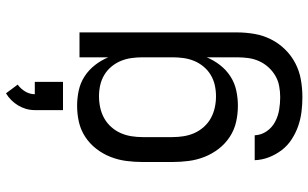

<svg xmlns="http://www.w3.org/2000/svg" viewBox="-214 -591 1028 640"><g transform="rotate(-90 300.0 -271.0)"><path d="M296 223Q272 223 247.5 220Q223 217 200 209Q177 201 156 187.5Q135 174 120 154.5Q105 135 96 112Q87 89 86 64H169Q170 86 182.5 104Q195 122 214 132Q233 142 254 145.5Q275 149 296 149Q315 149 333.5 145.5Q352 142 368 132.5Q384 123 396.5 109Q409 95 416.5 78Q424 61 426.5 42.5Q429 24 429 5V-96Q419 -72 403 -51.5Q387 -31 365.5 -17Q344 -3 318.5 2.5Q293 8 268 8Q240 8 213.5 2Q187 -4 164 -19Q141 -34 124 -56Q107 -78 97 -103.5Q87 -129 83.5 -156Q80 -183 80 -210V-310Q80 -337 83.5 -364Q87 -391 97 -416.5Q107 -442 124 -464Q141 -486 164 -501Q187 -516 213.5 -522Q240 -528 268 -528Q293 -528 318.5 -522.5Q344 -517 365.5 -503Q387 -489 403 -468.5Q419 -448 429 -424V-520H512V5Q512 34 507 63Q502 92 489 118Q476 144 455.5 165Q435 186 409 199.5Q383 213 354 218Q325 223 296 223ZM299 -65Q318 -65 336 -69Q354 -73 370 -82.5Q386 -92 398 -106.5Q410 -121 417 -138Q424 -155 426.5 -173.5Q429 -192 429 -210V-310Q429 -328 426.5 -346.5Q424 -365 417 -382Q410 -399 398 -413.5Q386 -428 370 -437.5Q354 -447 336 -451Q318 -455 299 -455Q280 -455 261.5 -451Q243 -447 226.5 -438Q210 -429 197 -414.5Q184 -400 176.5 -383Q169 -366 166 -347.5Q163 -329 163 -310V-210Q163 -191 166 -172.5Q169 -154 176.5 -137Q184 -120 197 -105.5Q210 -91 226.5 -82Q243 -73 261.5 -69Q280 -65 299 -65ZM253 -575V-669Q253 -684 257 -698Q261 -712 268.5 -724.5Q276 -737 286.5 -747.5Q297 -758 309 -765L338 -726Q324 -716 315 -701Q306 -686 306 -669H347V-575Z"/></g></svg>

Font: Iosevka SS04 Extended
Style: Regular
Weight: 400
Width: 7
Monospace: yes
Designer: Belleve Invis
Foundry: Belleve Invis
Version: Version 19.0.0; ttfautohint (v1.8.4)